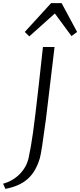

<svg xmlns="http://www.w3.org/2000/svg" viewBox="-103 -1047 512 1225"><path d="M-69 158 -83 125Q-19 107 24.5 61.8Q68 16.5 80 -42Q87.5 -76.5 94 -113.5Q100.5 -150.5 107.5 -200.2Q114.5 -250 123.2 -322.2Q132 -394.5 143.5 -498Q155 -601.5 171 -747H245L190 -286Q161.5 -71.5 151 -37Q125.5 49 73 95.2Q20.5 141.5 -69 158ZM84 -815 55 -843 223 -1027H290L389 -843L353 -817L247 -961Z"/></svg>

Font: Merriweather Sans Light
Style: Italic
Weight: 300
Italic angle: -7.5°
Designer: Eben Sorkin
Foundry: Eben Sorkin
Version: Version 2.001; ttfautohint (v1.8.3)